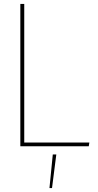

<svg xmlns="http://www.w3.org/2000/svg" viewBox="-20 -748 500 982"><path d="M84 -728H104V-19H437L434 0H84ZM250 42H268L246 214H233Z"/></svg>

Font: Murecho Thin
Style: Regular
Weight: 100
Designer: Neil Summerour
Foundry: Positype
Version: Version 1.010